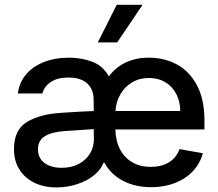

<svg xmlns="http://www.w3.org/2000/svg" viewBox="-20 -781 924 812"><path d="M421.9 -92.8H418Q406.2 -63 377 -39.3Q347.7 -15.6 305.9 -2Q264.2 11.7 217.8 11.7Q167 11.7 126.5 -7.6Q85.9 -26.9 62.5 -63.5Q39.1 -100.1 39.1 -150.4Q39.1 -232.4 94.2 -265.4Q149.4 -298.3 237.3 -303.7Q270.5 -306.2 309.8 -308.3Q349.1 -310.5 376.5 -311.5L376 -358.4Q376 -403.8 348.6 -428.5Q321.3 -453.1 268.6 -453.1Q224.1 -453.1 195.8 -434.8Q167.5 -416.5 159.2 -385.7H55.7Q60.5 -429.7 88.4 -464.1Q116.2 -498.5 163.8 -517.8Q211.4 -537.1 272.5 -537.1Q324.2 -537.1 369.9 -520Q415.5 -502.9 440.4 -458Q469.7 -497.1 512.5 -517.1Q555.2 -537.1 609.4 -537.1Q673.3 -537.1 726.6 -509.3Q779.8 -481.4 812.3 -421.6Q844.7 -361.8 844.7 -270.5V-233.4H467.8Q469.2 -184.1 488.3 -148.4Q507.3 -112.8 540.5 -94Q573.7 -75.2 617.2 -75.2Q662.6 -75.2 694.1 -94.2Q725.6 -113.3 739.3 -150.4L837.9 -132.8Q826.2 -89.8 795.9 -57.4Q765.6 -24.9 720.2 -7.1Q674.8 10.7 620.1 10.7Q551.3 10.7 499.3 -16.8Q447.3 -44.4 421.9 -92.8ZM241.2 -71.3Q282.2 -71.3 313 -87.6Q343.8 -104 360.4 -131.6Q377 -159.2 377 -191.4L376.5 -234.9L252 -226.6Q197.8 -222.7 169.2 -204.6Q140.6 -186.5 140.6 -149.4Q140.6 -112.3 168.2 -91.8Q195.8 -71.3 241.2 -71.3ZM742.2 -311.5Q742.2 -351.6 725.6 -383.5Q709 -415.5 679.2 -433.3Q649.4 -451.2 610.4 -451.2Q569.8 -451.2 538.3 -432.4Q506.8 -413.6 488.8 -381.6Q470.7 -349.6 468.3 -311.5ZM473.6 -760.7H583L475.6 -601.6H393.6Z"/></svg>

Font: Pretendard JP Medium
Style: Regular
Weight: 500
Designer: Base glyphs from Inter by Rasmus Andersson; Hangeul glyphs from Noto Sans CJK(Source Han Sans) by Jang Soo-young and Kan
Foundry: Kil Hyung-jin
Version: Version 1.309